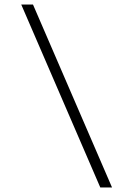

<svg xmlns="http://www.w3.org/2000/svg" viewBox="-20 -790 590 850"><path d="M476 40H424L74 -770H126Z"/></svg>

Font: M PLUS Code Latin SemiExpanded Light
Style: Regular
Weight: 300
Width: 6
Designer: Coji Morishita
Foundry: UNDERFOREST DESIGN
Version: Version 1.002; ttfautohint (v1.8.3)